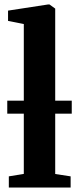

<svg xmlns="http://www.w3.org/2000/svg" viewBox="-20 -839 350 859"><path d="M86.5 -61V-731.5L16 -745.5V-791.5L195 -819H201.5L227 -800.5V-60.5L296 -50V0H19.5V-50ZM301 -388.5V-330.5H12.5V-388.5Z"/></svg>

Font: Merriweather 48pt
Style: Bold
Weight: 700
Version: Version 2.100